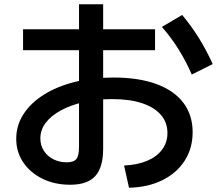

<svg xmlns="http://www.w3.org/2000/svg" viewBox="-20 -831 1040 899"><path d="M561 -56Q624 -59 669 -78Q714 -97 739 -130.5Q764 -164 764 -208Q764 -258 733 -293.5Q702 -329 644.5 -348Q587 -367 505 -367Q433 -367 372 -353Q311 -339 265 -314Q219 -289 194 -256Q169 -223 169 -183Q169 -151 185 -125.5Q201 -100 229.5 -85.5Q258 -71 293 -71Q325 -71 337.5 -86.5Q350 -102 350 -144V-811H463V-135Q463 -47 426 -6.5Q389 34 309 34Q236 34 179 6Q122 -22 89 -70.5Q56 -119 56 -181Q56 -244 90 -296.5Q124 -349 185 -387.5Q246 -426 329 -447Q412 -468 511 -468Q628 -468 711 -438Q794 -408 838 -350.5Q882 -293 882 -212Q882 -137 845 -79Q808 -21 740.5 12.5Q673 46 584 48ZM88 -596V-694H706V-596ZM878 -482Q852 -542 817 -598.5Q782 -655 738 -705L833 -761Q877 -708 911.5 -652.5Q946 -597 976 -531Z"/></svg>

Font: M PLUS 1 Code SemiBold
Style: Regular
Weight: 600
Designer: Coji Morishita
Foundry: UNDERFOREST DESIGN
Version: Version 1.005